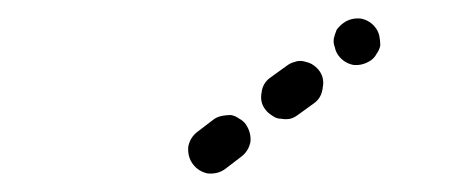

<svg xmlns="http://www.w3.org/2000/svg" viewBox="-20 -669 492 207"><path d="M245 -535Q242 -539 238 -541Q234 -544 229 -545Q224 -545 219 -544Q214 -543 210 -540L193 -527Q185 -521 183 -511Q182 -500 188 -492Q194 -484 204 -482Q215 -481 223 -487L240 -500Q248 -506 250 -516Q251 -526 245 -535ZM324 -593Q321 -597 316 -600Q312 -602 307 -603Q302 -604 297 -602Q293 -601 289 -598L271 -585Q263 -579 262 -569Q260 -559 266 -551Q269 -547 274 -544Q278 -541 283 -541Q288 -540 293 -541Q297 -542 301 -545L319 -558Q327 -564 328 -575Q330 -585 324 -593ZM390 -620Q390 -625 389 -630Q388 -635 385 -639Q379 -647 369 -649Q358 -650 350 -644Q346 -641 343 -637Q341 -632 340 -628Q339 -623 341 -618Q342 -613 345 -609Q351 -601 361 -599Q371 -598 380 -604Q384 -607 386 -611Q389 -615 390 -620Z"/></svg>

Font: FRB American Cursive Guidelines Dashed Black
Style: Bold Italic
Weight: 900
Italic angle: -25°
Version: Version 2.0;Modular Font Editor K font №1